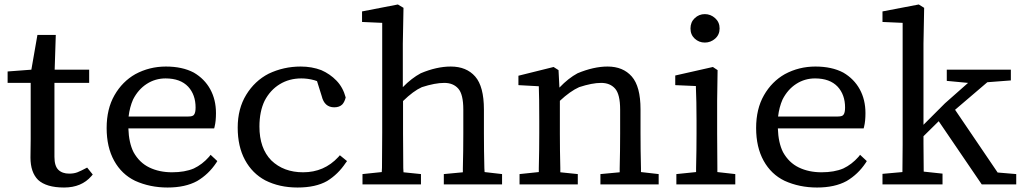

<svg xmlns="http://www.w3.org/2000/svg" viewBox="-20 -823 4560 857"><path d="M150 -20Q116 -54 116 -120L117 -202V-453H14V-494V-504L120 -512L147 -667H229L224 -512H378V-453H223V-123Q223 -82 240.5 -65Q258 -48 289 -48Q310 -48 325.5 -54Q341 -60 369 -75L394 -44L388 -37Q344 14 266 14Q187 14 150 -20Z M554 -303H821Q841 -303 846 -311Q853 -320 853 -343Q853 -400 820 -436Q785 -473 719 -473Q673 -473 635 -448.5Q597 -424 574 -379Q559 -345 554 -303ZM950 -104 945 -96Q911 -45 860 -15Q807 14 728 14Q649 14 583 -16Q523 -45 489.5 -105.5Q456 -166 456 -251.5Q456 -337 491 -398Q526 -459 584 -492Q647 -526 720.5 -526Q794 -526 845 -499Q893 -471 918.5 -424.5Q944 -378 944 -318Q944 -282 938 -258L936 -250H553Q555 -186 576 -144Q602 -97 646.5 -75.5Q691 -54 748 -54Q805 -54 845 -71Q883 -89 913 -123L920 -132Z M1529 -104 1523 -96Q1489 -45 1440 -15Q1389 14 1308 14Q1227 14 1164 -18Q1106 -49 1073.5 -109Q1041 -169 1041 -253.5Q1041 -338 1079 -400Q1117 -462 1179 -494Q1246 -526 1322 -526Q1372 -526 1414 -510Q1453 -493 1482 -463Q1511 -433 1523 -388Q1518 -368 1508 -357Q1495 -344 1472 -344Q1428 -344 1416 -394L1395 -461Q1391 -463 1383 -465Q1354 -473 1325 -473Q1271 -473 1228.5 -447Q1186 -421 1161 -373Q1138 -325 1138 -258Q1138 -161 1191 -107Q1246 -54 1333 -54Q1427 -54 1490 -122L1497 -130Z M2046 -54V-72Q2048 -150 2048 -227V-334Q2048 -402 2025.5 -427.5Q2003 -453 1963 -453Q1922 -453 1863 -434Q1825 -417 1779 -372V-227Q1779 -196 1779.5 -154Q1780 -112 1780 -73Q1781 -63 1781 -54L1859 -46V0H1598V-37V-46L1684 -55Q1684 -64 1685 -74L1686 -231V-721L1596 -725V-736V-763V-772L1756 -803L1781 -788L1778 -628V-434Q1817 -474 1858 -496Q1929 -526 1992 -526Q2062 -526 2101 -481.5Q2140 -437 2140 -334V-228Q2140 -151 2142 -72Q2143 -63 2143 -55L2221 -46V0H1961V-46Z M2479 -373V-227Q2479 -151 2481 -73V-54L2559 -46V-36V0H2299V-36V-46L2385 -55V-73Q2387 -152 2387 -228V-284Q2387 -389 2385 -438L2294 -443V-453V-477V-485L2451 -524L2473 -510L2477 -432Q2517 -474 2558 -496Q2630 -526 2692 -526Q2761 -526 2800 -481.5Q2839 -437 2839 -335V-228Q2839 -151 2841 -72V-55L2920 -46V-36V0H2660V-46L2746 -54V-72Q2748 -150 2748 -227V-334Q2748 -402 2725.5 -427.5Q2703 -453 2663 -453Q2623 -453 2565 -434Q2525 -416 2479 -373Z M3192 -696Q3192 -668 3172 -650.5Q3152 -633 3126 -633Q3100 -633 3081 -650.5Q3062 -668 3062 -696Q3062 -724 3081 -742Q3100 -760 3126 -760Q3152 -760 3172 -742Q3192 -724 3192 -696ZM3181 -373V-228L3182 -73Q3182 -63 3182 -55L3262 -46V0H2999V-46L3087 -55Q3087 -63 3087 -73Q3089 -152 3089 -228V-284Q3089 -372 3086 -439L2994 -443V-453V-478V-486L3162 -524L3183 -510Z M3453 -303H3720Q3740 -303 3745 -311Q3752 -320 3752 -343Q3752 -400 3719 -436Q3684 -473 3618 -473Q3572 -473 3534 -448.5Q3496 -424 3473 -379Q3458 -345 3453 -303ZM3849 -104 3844 -96Q3810 -45 3759 -15Q3706 14 3627 14Q3548 14 3482 -16Q3422 -45 3388.5 -105.5Q3355 -166 3355 -251.5Q3355 -337 3390 -398Q3425 -459 3483 -492Q3546 -526 3619.5 -526Q3693 -526 3744 -499Q3792 -471 3817.5 -424.5Q3843 -378 3843 -318Q3843 -282 3837 -258L3835 -250H3452Q3454 -186 3475 -144Q3501 -97 3545.5 -75.5Q3590 -54 3647 -54Q3704 -54 3744 -71Q3782 -89 3812 -123L3819 -132Z M4102 -215V-182L4103 -60Q4103 -58 4103 -57L4187 -48V0H3919V-47L4008 -55Q4008 -56 4009 -176V-721L3919 -725V-736V-763V-772L4081 -803L4105 -788L4102 -628V-266L4198 -362L4301 -453L4206 -462V-512H4492V-464L4387 -456L4243 -333L4433 -53L4516 -46V0H4362L4170 -282Z"/></svg>

Font: Early Summer Mincho Screen
Style: Regular
Weight: 400
Designer: GuiWonder
Version: Version 1.002